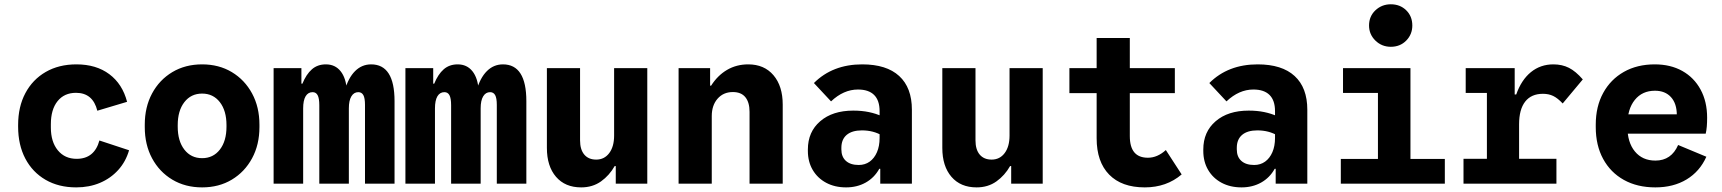

<svg xmlns="http://www.w3.org/2000/svg" viewBox="-20 -836 7840 874"><path d="M327 17Q247 17 187.5 -17.5Q128 -52 95.2 -114.2Q62.5 -176.5 62.5 -259.5V-267Q62.5 -350 95.5 -412Q128.5 -474 188.2 -508.5Q248 -543 328 -543Q418 -543 477.8 -498.2Q537.5 -453.5 558.5 -372.5L423 -332Q413 -372.5 388.8 -393Q364.5 -413.5 326 -413.5Q272.5 -413.5 242 -375.5Q211.5 -337.5 211.5 -270.5V-255.5Q211.5 -190.5 243.2 -151.8Q275 -113 329 -113Q369.5 -113 395.5 -134.2Q421.5 -155.5 432.5 -196.5L567.5 -152Q552.5 -100 518 -62Q483.5 -24 434.8 -3.5Q386 17 327 17Z M639 -257.5V-268.5Q639 -348.5 672.2 -410.5Q705.5 -472.5 764.5 -507.8Q823.5 -543 900 -543Q976.5 -543 1035.2 -507.8Q1094 -472.5 1127.5 -410.5Q1161 -348.5 1161 -268.5V-257.5Q1161 -177.5 1127.5 -115.5Q1094 -53.5 1035.2 -18.2Q976.5 17 900 17Q823.5 17 764.5 -18.2Q705.5 -53.5 672.2 -115.5Q639 -177.5 639 -257.5ZM1011 -259.5V-266.5Q1011 -332 980.8 -371Q950.5 -410 900 -410Q849.5 -410 819.2 -371Q789 -332 789 -266.5V-259.5Q789 -194 819.2 -155Q849.5 -116 900 -116Q950.5 -116 980.8 -155Q1011 -194 1011 -259.5Z M1225.5 0V-526H1352V-455H1356.5Q1374 -498 1399.8 -520.5Q1425.5 -543 1463.5 -543Q1505.5 -543 1530.5 -511.8Q1555.5 -480.5 1559 -423.5H1549Q1565.5 -481.5 1596.2 -512.2Q1627 -543 1669.5 -543Q1776 -543 1776 -375.5V0H1641.5V-358.5Q1641.5 -389.5 1634 -403Q1626.5 -416.5 1611 -416.5Q1591 -416.5 1579.5 -397.5Q1568 -378.5 1568 -343V0H1433.5V-357Q1433.5 -388.5 1426 -402.5Q1418.5 -416.5 1403 -416.5Q1382.5 -416.5 1371.2 -397.8Q1360 -379 1360 -342.5V0Z M1825.5 0V-526H1952V-455H1956.5Q1974 -498 1999.8 -520.5Q2025.5 -543 2063.5 -543Q2105.5 -543 2130.5 -511.8Q2155.5 -480.5 2159 -423.5H2149Q2165.5 -481.5 2196.2 -512.2Q2227 -543 2269.5 -543Q2376 -543 2376 -375.5V0H2241.5V-358.5Q2241.5 -389.5 2234 -403Q2226.5 -416.5 2211 -416.5Q2191 -416.5 2179.5 -397.5Q2168 -378.5 2168 -343V0H2033.5V-357Q2033.5 -388.5 2026 -402.5Q2018.5 -416.5 2003 -416.5Q1982.5 -416.5 1971.2 -397.8Q1960 -379 1960 -342.5V0Z M2625.5 17Q2552.5 17 2511 -31.2Q2469.5 -79.5 2469.5 -162.5V-526H2620.5V-197Q2620.5 -155 2639.8 -132.2Q2659 -109.5 2694 -109.5Q2731 -109.5 2753.2 -139Q2775.5 -168.5 2775.5 -219V-526H2926.5V0H2783V-80H2778Q2754 -37.5 2715.8 -10.2Q2677.5 17 2625.5 17Z M3069 0V-526H3212.5V-446H3217Q3246.5 -492.5 3289.5 -517.8Q3332.5 -543 3386 -543Q3459 -543 3501 -493.5Q3543 -444 3543 -360V0H3392V-327Q3392 -370 3373 -393.5Q3354 -417 3316 -417Q3273 -417 3246.5 -386.8Q3220 -356.5 3220 -307.5V0Z M3831.5 17Q3780 17 3740.8 -4Q3701.5 -25 3679.5 -62.5Q3657.5 -100 3657.5 -149V-155.5Q3657.5 -236 3713.8 -284.2Q3770 -332.5 3864 -332.5Q3902.5 -332.5 3935.2 -325.8Q3968 -319 3996 -306V-218.5Q3956 -242.5 3903.5 -242.5Q3858.5 -242.5 3834.2 -222Q3810 -201.5 3810 -163V-156Q3810 -122 3830.8 -103.5Q3851.5 -85 3889 -85Q3917.5 -85 3938.8 -100.2Q3960 -115.5 3972 -143.2Q3984 -171 3984 -207.5V-330Q3984 -379 3959 -403.8Q3934 -428.5 3885.5 -428.5Q3820 -428.5 3763 -374.5L3685 -458Q3770 -543 3905 -543Q4015.5 -543 4073.2 -490Q4131 -437 4131 -336.5V0H3987V-67.5H3982.5Q3960 -27 3920.8 -5Q3881.5 17 3831.5 17Z M4425.5 17Q4352.5 17 4311 -31.2Q4269.5 -79.5 4269.5 -162.5V-526H4420.5V-197Q4420.5 -155 4439.8 -132.2Q4459 -109.5 4494 -109.5Q4531 -109.5 4553.2 -139Q4575.5 -168.5 4575.5 -219V-526H4726.5V0H4583V-80H4578Q4554 -37.5 4515.8 -10.2Q4477.5 17 4425.5 17Z M5191 17Q5086 17 5029 -41.2Q4972 -99.5 4972 -206.5V-663H5123V-216.5Q5123 -167 5143.5 -142.5Q5164 -118 5205.5 -118Q5248.5 -118 5287 -153L5359 -42Q5290 17 5191 17ZM4848 -412V-526H5328V-412Z M5631.5 17Q5580 17 5540.8 -4Q5501.5 -25 5479.5 -62.5Q5457.5 -100 5457.5 -149V-155.5Q5457.5 -236 5513.8 -284.2Q5570 -332.5 5664 -332.5Q5702.5 -332.5 5735.2 -325.8Q5768 -319 5796 -306V-218.5Q5756 -242.5 5703.5 -242.5Q5658.5 -242.5 5634.2 -222Q5610 -201.5 5610 -163V-156Q5610 -122 5630.8 -103.5Q5651.5 -85 5689 -85Q5717.5 -85 5738.8 -100.2Q5760 -115.5 5772 -143.2Q5784 -171 5784 -207.5V-330Q5784 -379 5759 -403.8Q5734 -428.5 5685.5 -428.5Q5620 -428.5 5563 -374.5L5485 -458Q5570 -543 5705 -543Q5815.5 -543 5873.2 -490Q5931 -437 5931 -336.5V0H5787V-67.5H5782.5Q5760 -27 5720.8 -5Q5681.5 17 5631.5 17Z M6252.5 -40V-526H6400.5V-40ZM6083.5 0V-112.5H6557V0ZM6093.5 -413V-526H6380.5V-413ZM6311.1 -623Q6270 -623 6241 -651.2Q6212 -679.5 6212 -720Q6212 -761.8 6241.1 -789.2Q6270.2 -816.5 6311 -816.5Q6353.5 -816.5 6381.2 -789.2Q6409 -762 6409 -719.8Q6409 -679.5 6381.2 -651.2Q6353.5 -623 6311.1 -623Z M6748.5 -55V-526H6875V-406H6882Q6905.5 -472.5 6949 -507.8Q6992.5 -543 7051 -543Q7091 -543 7122 -527.2Q7153 -511.5 7185 -474.5L7093.5 -365Q7070.5 -389.5 7050.2 -399.2Q7030 -409 7003.5 -409Q6950.5 -409 6922.8 -373.5Q6895 -338 6895 -270V-55ZM6642 0V-113H7065V0ZM6652 -413V-526H6815.5V-413Z M7515.5 17Q7433 17 7372 -17Q7311 -51 7277.5 -112.8Q7244 -174.5 7244 -257.5V-268.5Q7244 -351 7277.8 -412.8Q7311.5 -474.5 7372 -508.8Q7432.5 -543 7512.5 -543Q7584.5 -543 7638 -513Q7691.5 -483 7721.2 -428.2Q7751 -373.5 7751 -300Q7751 -278.5 7749.5 -260.2Q7748 -242 7744.5 -227.5H7322.5V-315.5H7613V-312.5Q7613 -364.5 7586.5 -393.8Q7560 -423 7513.5 -423Q7455.5 -423 7421.8 -381.2Q7388 -339.5 7388 -266.5V-259.5Q7388 -188 7422.2 -146.5Q7456.5 -105 7515.5 -105Q7588 -105 7619 -176L7747.5 -122.5Q7717.5 -55.5 7657.5 -19.2Q7597.5 17 7515.5 17Z"/></svg>

Font: Google Sans Code
Style: Regular
Weight: 400
Monospace: yes
Designer: Google Sans Code Authors
Foundry: Google LLC
Version: Version 6.000